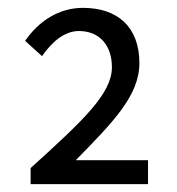

<svg xmlns="http://www.w3.org/2000/svg" viewBox="-20 -910 450 489"><path d="M58 -482V-441H357V-502H173C266 -597 335 -666 335 -749C335 -842 279 -890 191 -890C131 -890 79 -857 44 -806L87 -767C112 -803 144 -831 181 -831C232 -831 265 -796 265 -739C265 -672 194 -605 58 -482Z"/></svg>

Font: Spoqa Han Sans Neo
Style: Regular
Weight: 400
Designer: [Spoqa Han Sans Neo] Dong-huui Kim ___ Younghwa Kang ___ Yujin Lee ___ [Noto Sans] Ryoko NISHIZUKA ____ (kana & ideograp
Foundry: Spoqa (http://www.spoqa-han-sans.com)
Version: Version 1.100;hotconv 1.0.109;makeotfexe 2.5.65596